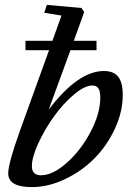

<svg xmlns="http://www.w3.org/2000/svg" viewBox="-20 -745 525 776"><path d="M108.4 11.2Q13.2 11.2 13.2 -44.4Q13.2 -84.5 61 -217.8L178.2 -542H83V-580.1H191.9L228.5 -682.1L158.7 -693.4L169.4 -725.1L309.1 -712.9L320.3 -696.3L278.3 -580.1H370.1V-542H264.6L176.8 -301.8Q295.4 -458 399.9 -458Q439.5 -458 457.8 -434.8Q476.1 -411.6 476.1 -361.8Q476.1 -292.5 443.8 -223.6Q411.6 -154.8 360.4 -103.5Q309.1 -52.2 241.9 -20.5Q174.8 11.2 108.4 11.2ZM145.5 -36.6Q193.4 -36.6 250.2 -87.2Q307.1 -137.7 346.2 -212.2Q385.3 -286.6 385.3 -350.6Q385.3 -376 377.7 -387.7Q370.1 -399.4 353 -399.4Q321.8 -399.4 278.1 -362.3Q234.4 -325.2 197.8 -273.9Q161.1 -222.7 135 -166.3Q108.9 -109.9 108.9 -73.2Q108.9 -36.6 145.5 -36.6Z"/></svg>

Font: Elstob 8pt Medium
Style: Italic
Weight: 500
Italic angle: -20°
Designer: Peter S. Baker
Version: Version 1.015